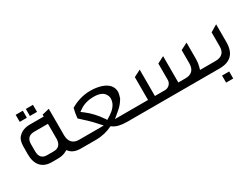

<svg xmlns="http://www.w3.org/2000/svg" viewBox="-62 -1260 2659 2031"><g transform="rotate(-30 1267.5 -245.0)"><path d="M581 0H633V-90H607C535 -90 495 -135 495 -212V-534L408 -513V-490H240C182 -490 137 -474 104 -441C77 -417 64 -380 63 -329L62 -232C61 -103 123 -29 240 -29H314C355 -29 390 -37 417 -52L437 -63L452 -46C479 -16 521 0 581 0ZM145 -216V-305C145 -369 179 -401 240 -401H408V-215C405 -150 374 -118 314 -118H233C174 -118 145 -154 145 -216ZM160 -568H247V-654H160ZM284 -568H371V-654H284Z M1144 0H1345V-90H1047L1105 -138C1144 -170 1169 -198 1183 -220C1194 -235 1200 -246 1203 -251C1205 -256 1206 -260 1206 -261C1215 -288 1220 -309 1220 -322C1220 -389 1179 -436 1098 -462C1058 -474 1015 -480 969 -480C886 -480 805 -457 728 -412C719 -379 712 -339 707 -294C776 -233 830 -180 869 -136L910 -90H603V0H762C838 0 907 -17 968 -48L981 -39C1018 -13 1073 0 1144 0ZM768 -338 800 -360C844 -390 900 -407 969 -407C1032 -407 1075 -391 1098 -359C1111 -340 1118 -321 1118 -304C1118 -255 1095 -212 1050 -175C1031 -159 1005 -142 973 -123L958 -145C911 -214 859 -270 799 -315Z M1315 0H2236V-90H2086L2096 -125C2103 -151 2107 -181 2107 -214V-412L2023 -369V-206C2023 -129 1982 -90 1910 -90H1821V-412L1738 -369V-169C1738 -126 1702 -90 1658 -90H1535V-412L1451 -369V-90H1315Z M2276 -90H2206V0H2273C2408 0 2475 -69 2475 -206V-423L2391 -373V-201C2391 -130 2353 -90 2276 -90ZM2258 164H2345V78H2258Z"/></g></svg>

Font: All Genders v4 Light
Style: Regular
Weight: 300
Designer: Rassam Alawdi
Foundry: Rassam Art
Version: Version 3.100;FEAKit 1.0